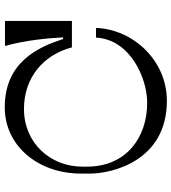

<svg xmlns="http://www.w3.org/2000/svg" viewBox="24 -766 740 829"><g transform="rotate(-90 394.5 -351.0)"><path d="M339 -618C473 -618 572 -536 605 -411H719V-700H611C635 -615 645 -516 648 -449H641C607 -554 543 -701 346 -701C179 -701 60 -556 60 -372V-333C60 -237 115 -1 374 -1C549 -1 683 -147 689 -307H647C640 -161 474 -86 366 -86C214 -86 90 -178 90 -346V-366C90 -503 191 -618 339 -618Z"/></g></svg>

Font: Space Cowgirl
Style: Regular
Weight: 400
Designer: Valery Marier
Foundry: Valery Marier
Version: Version 1.000;hotconv 1.0.109;makeotfexe 2.5.65596